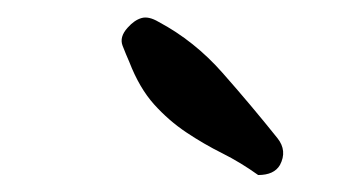

<svg xmlns="http://www.w3.org/2000/svg" viewBox="-20 -754 412 224"><path d="M128.9 -721.7Q136.7 -730.5 145 -732.9Q153.3 -735.4 165 -728.5Q207 -706.1 239.7 -668.9Q272.5 -631.8 303.7 -592.8Q315.4 -578.1 306.6 -561.5Q299.8 -549.8 281.2 -549.8Q260.7 -564.5 239.3 -575.2Q217.8 -585.9 197.3 -599.6Q176.8 -613.3 159.7 -632.3Q142.6 -651.4 130.9 -681.6Q127 -690.4 123 -700.7Q119.1 -710.9 128.9 -721.7Z"/></svg>

Font: Scriphy
Style: Regular
Weight: 400
Designer: Ala M. Lockhart
Foundry: Ala M. Lockhart
Version: Version 1.0 2021